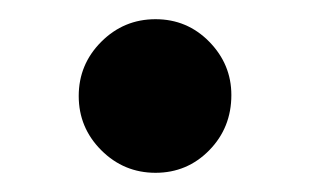

<svg xmlns="http://www.w3.org/2000/svg" viewBox="-20 -172 324 200"><path d="M62 -72Q62 -105 85.5 -128.5Q109 -152 142 -152Q175 -152 198 -128.5Q221 -105 221 -73Q221 -39 198 -15.5Q175 8 142 8Q109 8 85.5 -15.5Q62 -39 62 -72Z"/></svg>

Font: Ibarra Real Nova
Style: Bold
Weight: 700
Designer: Jose Maria Ribagorda & Octavio Pardo
Foundry: Jose Maria Ribagorda
Version: Version 1.014